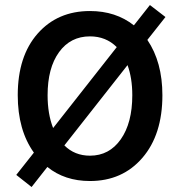

<svg xmlns="http://www.w3.org/2000/svg" viewBox="-20 -710 714 766"><path d="M44.9 -12.2 115.2 -101.1Q50.8 -190.9 50.8 -330.1Q50.8 -485.8 130.1 -575.9Q209.5 -666 338.9 -666Q441.9 -666 514.2 -608.9L578.1 -689.9L640.1 -642.1L567.9 -550.8Q627.9 -462.4 627.9 -330.1Q627.9 -172.9 548.1 -80.3Q468.3 12.2 338.9 12.2Q238.3 12.2 168.9 -43.9L106 36.1ZM169.9 -330.1Q169.9 -255.4 191.9 -199.2L445.8 -522Q402.8 -564.9 338.9 -564.9Q261.2 -564.9 215.6 -502Q169.9 -439 169.9 -330.1ZM236.8 -129.9Q277.8 -88.9 338.9 -88.9Q416 -88.9 461.9 -154.3Q507.8 -219.7 507.8 -330.1Q507.8 -398.4 488.8 -450.2Z"/></svg>

Font: Source Sans Pro Semibold
Style: Regular
Weight: 600
Designer: Paul D. Hunt
Foundry: Adobe Systems Incorporated
Version: Version 2.020;PS 2.0;hotconv 1.0.86;makeotf.lib2.5.63406